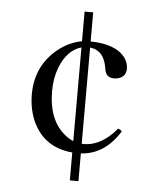

<svg xmlns="http://www.w3.org/2000/svg" viewBox="-48 -642 560 696"><g transform="rotate(5 232.5 -294.0)"><path d="M231.9 -601.1H263.2V-495.1Q356.4 -493.7 390.6 -446.3Q402.3 -428.7 402.8 -408.7Q402.8 -377 370.1 -370.1Q364.3 -369.1 359.4 -369.1Q329.6 -369.1 325.2 -398.9Q325.2 -400.4 324.7 -401.4Q315.4 -466.8 263.2 -473.1V-123Q267.6 -122.6 271.5 -122.6Q324.2 -122.6 372.6 -169.9Q382.3 -179.7 389.6 -189Q400.9 -186 403.8 -179.7Q349.1 -92.3 263.2 -87.9V13.2H231.9V-88.4Q130.9 -97.2 88.9 -184.1Q67.9 -229 67.4 -285.2Q67.4 -389.2 145 -452.6Q185.5 -484.9 231.9 -493.2ZM231.9 -129.9V-470.7Q180.2 -456.1 154.3 -389.6Q139.6 -350.6 139.6 -305.2Q139.6 -196.3 203.1 -147Q217.3 -135.7 231.9 -129.9Z"/></g></svg>

Font: Linux Libertine Display O
Style: Regular
Weight: 400
Designer: Philipp H. Poll
Foundry: Philipp H. Poll
Version: Version 5.0.9